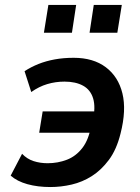

<svg xmlns="http://www.w3.org/2000/svg" viewBox="-20 -744 565 774"><path d="M183 10Q132 10 90.5 -1.5Q49 -13 23 -36L69 -124Q89 -103 115.5 -94.5Q142 -86 172 -86Q213 -86 249.5 -100Q286 -114 312 -147.5Q338 -181 348 -240L349 -209H138L152 -295H365L354 -258Q366 -312 355.5 -347Q345 -382 315 -398.5Q285 -415 240 -415Q204 -415 170.5 -405Q137 -395 106 -373L79 -457Q105 -474 135 -486Q165 -498 200.5 -504.5Q236 -511 277 -511Q356 -511 406.5 -473Q457 -435 473.5 -367.5Q490 -300 466 -206Q450 -141 419 -99.5Q388 -58 350 -34Q312 -10 269 0Q226 10 183 10ZM341 -612 358 -724H471L453 -612ZM157 -612 175 -724H287L270 -612Z"/></svg>

Font: Nunito Sans 7pt Condensed
Style: Bold Italic
Weight: 700
Width: 3
Italic angle: -9°
Designer: Vernon Adams
Foundry: Vernon Adams
Version: Version 3.101;gftools[0.9.27]